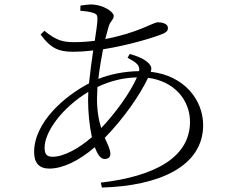

<svg xmlns="http://www.w3.org/2000/svg" viewBox="-20 -802 1040 861"><path d="M162 -647C209 -583 246 -570 306 -570C336 -570 368 -572 398 -576C391 -528 384 -476 379 -428C269 -371 133 -253 133 -120C133 -70 157 -46 201 -46C260 -46 332 -79 405 -142C417 -110 431 -89 449 -89C463 -89 475 -95 475 -112C475 -132 463 -153 450 -184C534 -270 607 -375 644 -453C762 -438 832 -353 832 -256C832 -95 672 -11 432 17L437 39C692 32 891 -55 891 -241C891 -352 808 -463 656 -480C661 -495 659 -505 648 -517C628 -538 597 -550 562 -560L552 -543C591 -522 608 -510 604 -483C535 -482 470 -468 421 -448C426 -492 434 -539 442 -581C552 -598 673 -634 714 -652C730 -660 733 -667 733 -677C733 -691 717 -702 687 -702C668 -702 597 -654 452 -627L465 -675C473 -710 490 -711 490 -731C490 -748 444 -782 386 -782C376 -782 357 -779 341 -777L340 -754C361 -752 380 -750 399 -744C413 -739 417 -734 417 -717C417 -701 412 -665 405 -619C374 -615 342 -613 312 -613C263 -613 233 -620 179 -664ZM594 -455C565 -388 499 -296 434 -228C423 -261 415 -304 415 -360L417 -412C475 -439 529 -453 594 -455ZM392 -187C336 -138 267 -99 216 -99C190 -99 180 -110 180 -140C180 -210 257 -318 376 -390L375 -353C375 -300 381 -238 392 -187Z"/></svg>

Font: Noto Serif CJK KR Light
Style: Regular
Weight: 300
Designer: Ryoko NISHIZUKA 西塚涼子 (kana & ideographs); Frank Grießhammer (Latin, Greek & Cyrillic); Wenlong ZHANG 张文龙 (bopomofo); San
Foundry: Adobe
Version: Version 2.001;hotconv 1.1.0;makeotfexe 2.6.0